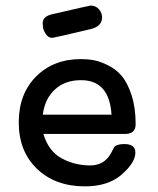

<svg xmlns="http://www.w3.org/2000/svg" viewBox="-20 -661 565 685"><path d="M46.9 -224.1Q46.9 -326.2 108.9 -388.2Q170.9 -450.2 269 -450.2Q293 -450.2 315.4 -446Q337.9 -441.9 366.5 -427.5Q395 -413.1 415 -389.2Q435.1 -365.2 449.5 -321Q463.9 -276.9 463.9 -217.8Q463.9 -182.6 424.8 -183.1H134.8Q152.8 -122.1 199.5 -96.4Q246.1 -70.8 301.8 -70.8Q349.6 -70.8 374 -110.8Q377 -115.7 382.1 -126Q387.2 -136.2 389.6 -138.7Q392.1 -141.1 400.1 -144Q408.2 -147 421.9 -147H424.8Q462.9 -147 462.9 -116.2Q462.9 -81.1 414.6 -38.6Q366.2 3.9 283.2 3.9Q177.2 3.9 112.1 -58.6Q46.9 -121.1 46.9 -224.1ZM132.3 -578.1Q132.3 -602.1 165 -609.9Q296.9 -640.6 303.2 -641.1Q321.3 -641.1 332.8 -628.2Q344.2 -615.2 344.2 -599.1Q344.2 -566.9 303.2 -557.1Q173.3 -526.4 167 -525.9Q151.9 -525.9 143.1 -540Q134.3 -554.2 133.3 -563.2Q132.3 -572.3 132.3 -578.1ZM132.8 -252H377.9Q370.1 -375 269 -375Q211.9 -375 175.8 -341.6Q139.6 -308.1 132.8 -252Z"/></svg>

Font: CMU Typewriter Text
Style: Bold
Weight: 700
Version: Version 0.7.0